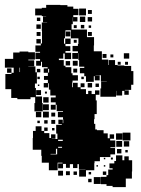

<svg xmlns="http://www.w3.org/2000/svg" viewBox="-26 -740 578 786"><path d="M210 -43H174V-74H145V-102H143V-127H108V-175H109V-204H120V-223H144V-204H155V-195H176V-175H183V-190H201V-172H186V-171H209V-193H204V-229H227V-232H213V-250H231V-236H233V-251H232V-260H211V-282H232V-285H206V-311H202V-291H182V-311H202V-349H180V-373H174V-399H171V-382H153V-400H170V-442H153V-460H169V-465H146V-487H142V-471H122V-491H138V-498H119V-524H138V-528H119V-554H141V-562H123V-580H141V-562H146V-587V-614H145V-648H167V-649H150V-673H163V-674H145V-677H118V-705H145V-708H163V-720H221V-719H250V-713H274V-704H295V-678H274V-670H291V-652H273V-669H272V-641H267V-619H300H330V-588H359V-554H358V-530H361H391V-500V-496H417V-474H419V-494H445V-474H455V-472H483V-470H511V-449H520V-393H511V-372H485V-370H501V-352H483V-368H474V-349H450V-368H449V-344H415H385V-378H388V-405H411V-406H387V-432H365V-431H382V-411H362V-428H358V-405H326V-428H319V-440H301V-462H319V-467H298V-494H295V-522H294V-499H270V-523H293V-530H271V-552H293V-560H295V-583H264V-616H242V-611H262V-591H242V-611H240V-583H236V-561H241V-582H263V-560H242V-524H265V-498H239V-521H233V-500H215V-494H235V-471H242V-465H266V-440H271V-402H269V-383H272V-401H292V-383H304V-375H326V-355H335V-368H349V-355H363V-370H381V-352H366V-329H370V-273H361V-252H359V-233H364V-210H371V-207H398V-194H415V-174H423V-190H441V-172H425V-165H446V-137H426V-134H445V-108H426V-97H383V-80H361V-72H360V-43H326V-17H298V-45H324V-46H297V-68H291V-52H273V-68H260V-53H244V-69H232V-51H212V-71H230V-74H210ZM326 -677H298V-705H326ZM350 -683H334V-699H350ZM323 -650H301V-672H323ZM351 -652H333V-670H351ZM139 -654H125V-668H139ZM141 -622H123V-640H141ZM319 -624H305V-638H319ZM288 -625H276V-637H288ZM347 -626H337V-636H347ZM350 -593H334V-609H350ZM140 -593H124V-609H140ZM288 -565H276V-577H288ZM262 -531H242V-551H262ZM149 -284H115V-318H118V-342H99V-334H45V-339H20V-375H-4V-405V-437H21V-442H3V-460H21V-442H30V-463H24H-6V-499H24H28V-525H54V-529H90V-526H117V-496H90V-493H114V-469H90V-468H119V-444H125V-458H139V-444H125V-398H117V-380H121V-345H146V-318H149ZM503 -500H481V-522H503ZM410 -503H394V-519H410ZM438 -505H426V-517H438ZM292 -471H272V-491H292ZM261 -472H243V-490H261ZM498 -475H486V-487H498ZM468 -475H456V-487H468ZM56 -445V-463H54V-445ZM290 -443H274V-459H290ZM175 -443V-458H171V-443ZM293 -410H271V-432H293ZM170 -413H154V-429H170ZM317 -416H307V-426H317ZM137 -416H127V-426H137ZM351 -382H333V-400H351ZM320 -383H304V-399H320ZM379 -384H365V-398H379ZM135 -388H129V-394H135ZM142 -351H122V-371H142ZM204 -351V-368V-351ZM166 -357H158V-365H166ZM173 -320H151V-342H173ZM202 -321H182V-341H202ZM174 -289H150V-313H174ZM174 -259H150V-283H174ZM143 -260H121V-282H143ZM200 -263H184V-279H200ZM200 -233H184V-249H200ZM169 -234H155V-248H169ZM137 -236H127V-246H137ZM169 -204H155V-218H169ZM197 -206H187V-216H197ZM508 -165H476V-197H508ZM475 -168H449V-194H475ZM212 -163H231V-168H212ZM474 -139H450V-163H474ZM503 -140H481V-162H503ZM212 -135H228V-139H212ZM203 -110H181V-108H205H208V-131H203ZM471 -112H453V-130H471ZM497 -116H487V-126H497ZM489 26H435V21H410V14H387V-16H410V-23H417V-46H435V-51H422V-71H442V-81H449V-104H475V-84H483V-100H501V-84H515V-38H514V-9H489ZM436 -87H428V-95H436ZM405 -88H399V-94H405ZM405 -58H399V-64H405ZM375 -58H369V-64H375ZM232 -21H212V-41H232ZM260 -23H244V-39H260ZM289 -24H275V-38H289ZM409 -24H395V-38H409ZM347 -26H337V-36H347ZM386 13H358V-15H386ZM349 6H335V-8H349Z"/></svg>

Font: Rubik Storm
Style: Regular
Weight: 400
Designer: Hubert and Fischer, NaN
Foundry: Hubert and Fischer, NaN
Version: Version 2.201